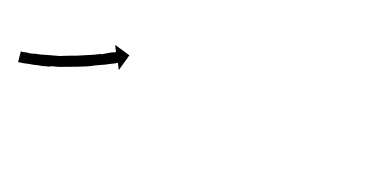

<svg xmlns="http://www.w3.org/2000/svg" viewBox="-22 -200 674 351"><g transform="rotate(20 315.0 -24.0)"><path d="M8 1Q8 1 8 1Q8 1 8 1Q8 1 8 1Q8 1 8 1Q10 1 14 0Q14 0 14 0Q14 0 14 0Q14 0 14 0Q14 0 14 0Q17 -1 22 -1Q22 -1 22 -1Q22 -1 22 -1Q22 -1 22 -1Q22 -1 22 -1Q27 -2 33 -4Q33 -4 33 -4Q33 -4 33 -4Q33 -4 33 -4Q33 -4 33 -4Q39 -5 46 -7Q46 -7 46 -7Q46 -7 46 -7Q46 -7 46 -7Q46 -7 46 -7Q53 -9 60 -11Q60 -11 60 -11Q60 -11 60 -11Q60 -11 60 -11Q60 -11 60 -11Q67 -13 75 -15Q75 -15 75 -15Q75 -15 75 -15Q75 -15 75 -15Q75 -15 75 -15Q83 -18 90 -21Q90 -21 90 -21Q90 -21 90 -21Q90 -21 90 -21Q90 -21 90 -21Q98 -24 106 -27Q106 -27 106 -27Q106 -27 106 -27Q106 -27 106 -27Q106 -27 106 -27Q113 -30 120 -33Q120 -33 120 -33Q120 -33 120 -33Q120 -33 120 -33Q120 -33 120 -33Q127 -36 134 -39Q134 -39 134 -39Q134 -39 134 -39Q134 -39 134 -39Q134 -39 134 -39Q140 -42 146 -45Q146 -45 146 -45Q146 -45 146 -44Q146 -44 146 -44Q146 -44 146 -44Q151 -47 156 -50Q156 -50 156 -50Q156 -50 156 -50Q156 -50 156 -50Q156 -50 156 -50Q160 -52 163 -54Q166 -55 168 -56Q169 -57 170 -57L164 -69L195 -60L186 -28L180 -40Q179 -39 178 -39Q176 -37 173 -36Q169 -34 165 -32Q165 -32 165 -32Q165 -32 165 -32Q165 -32 165 -32Q165 -32 165 -32Q160 -29 155 -27Q155 -27 155 -27Q155 -27 155 -27Q155 -27 155 -27Q155 -27 155 -27Q149 -24 142 -21Q142 -21 142 -21Q142 -21 142 -21Q142 -21 142 -21Q142 -21 142 -21Q135 -17 128 -14Q128 -14 128 -14Q128 -14 128 -14Q128 -14 128 -14Q128 -14 128 -14Q121 -11 113 -8Q113 -8 113 -8Q113 -8 113 -8Q113 -8 113 -8Q113 -8 113 -8Q105 -5 97 -2Q97 -2 97 -2Q97 -2 97 -2Q97 -2 97 -2Q97 -2 97 -2Q89 1 81 4Q81 4 81 4Q81 4 81 4Q81 4 81 4Q81 4 81 4Q73 6 66 8Q66 8 66 8.5Q66 9 66 9Q66 9 66 9Q66 9 66 9Q58 11 51 13Q51 13 51 13Q51 13 51 13Q51 13 51 13Q51 13 51 13Q44 14 37 16Q37 16 37 16Q37 16 37 16Q37 16 37 16Q37 16 37 16Q31 17 26 18Q26 18 26 18Q26 18 26 18Q26 18 26 18Q26 18 26 18Q21 19 17 20Q17 20 17 20Q17 20 17 20Q17 20 17 20Q17 20 17 20Q13 20 11 21Q11 21 11 21Q11 21 11 21Q11 21 11 21Q11 21 11 21Q9 21 8 21L6 1Q7 1 8 1Z"/></g></svg>

Font: FRB American Cursive Just Arrows Thin
Style: Italic
Weight: 100
Italic angle: -25°
Version: Version 2.0;Modular Font Editor K font №1